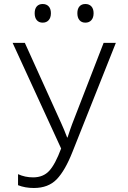

<svg xmlns="http://www.w3.org/2000/svg" viewBox="-20 -928 640 958"><path d="M70 -4V-59Q105 -43 145 -43Q196 -43 226 -76Q256 -109 285 -187L43 -714H104L286 -312Q299 -284 315 -242H317Q332 -288 340 -309L497 -714H558L342 -171Q305 -77 263 -33.5Q221 10 149 10Q105 10 70 -4ZM153 -862Q153 -884 163.5 -896Q174 -908 193 -908Q212 -908 223 -896Q234 -884 234 -862Q234 -840 223 -827.5Q212 -815 193 -815Q174 -815 163.5 -827.5Q153 -840 153 -862ZM366 -862Q366 -884 376.5 -896Q387 -908 406 -908Q425 -908 436 -896Q447 -884 447 -862Q447 -840 436 -827.5Q425 -815 406 -815Q387 -815 376.5 -827.5Q366 -840 366 -862Z"/></svg>

Font: Noto Sans Mono UI Light
Style: Regular
Weight: 300
Monospace: yes
Designer: Monotype Design team
Foundry: Monotype Imaging Inc.
Version: Version 1.000